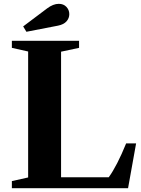

<svg xmlns="http://www.w3.org/2000/svg" viewBox="-20 -983 739 1003"><path d="M393 -733 299 -713V-57H548Q591 -116 639 -234H691L649 0H42V-37L127 -56V-714L42 -733V-770H393ZM118 -817 101 -845 226 -939Q258 -963 287 -963Q312 -963 327 -947Q342 -931 342 -909Q342 -888 327.5 -871.5Q313 -855 283 -849Z"/></svg>

Font: Libre Caslon Text
Style: Bold
Weight: 700
Designer: Pablo Impallari, Rodrigo Fuenzalida
Foundry: Pablo Impallari, Rodrigo Fuenzalida
Version: Version 1.002